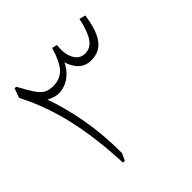

<svg xmlns="http://www.w3.org/2000/svg" viewBox="-186 -898 1063 1063"><g transform="rotate(-45 345.0 -366.5)"><path d="M582.4 -732.9C570.5 -677.1 555.7 -637.1 538.1 -611.9C520 -586.7 497.1 -574.3 470 -574.3C444.8 -574.3 424.8 -584.8 411 -605.7C397.1 -626.7 390 -651.9 390 -681.9C390 -687.6 390 -693.3 390.5 -699.5C391 -705.2 391.4 -711.4 392.4 -718.6L361.9 -726.2C346.2 -672.4 327.6 -632.9 306.2 -608.6C284.3 -584.3 254.3 -571.9 215.7 -571.9C194.3 -571.9 176.7 -576.2 162.4 -584.3C147.6 -592.4 133.8 -606.7 120 -627.6C106.2 -648.1 89.5 -677.1 69.5 -714.8H56.7L36.7 -660C83.8 -570 120 -470.5 145.2 -361C170 -251 184.8 -131 190 0H204.8L223.8 -41.4C223.8 -141.9 215.7 -234.3 200 -319C184.3 -403.3 164.3 -478.1 141 -542.4C172.9 -524.8 202.9 -518.1 231 -522.9C259 -527.6 284.3 -539.5 305.7 -558.1C327.1 -576.7 342.9 -597.6 353.8 -621.4C361.9 -593.3 374.8 -570.5 393.3 -551.9C411.9 -533.3 436.7 -523.8 468.1 -523.8C494.3 -523.8 517.1 -530 536.7 -541.9C556.2 -553.8 573.3 -574.8 587.1 -603.8C601 -632.9 611.4 -672.4 619 -723.3Z"/></g></svg>

Font: Pinar Light
Style: Regular
Weight: 300
Designer: Amin Abedi
Version: Version 2.00;September 9, 2021;FontCreator 13.0.0.2683 64-bi